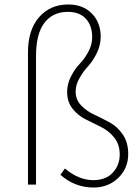

<svg xmlns="http://www.w3.org/2000/svg" viewBox="-20 -825 626 858"><path d="M398 13Q314 13 250 -44L270 -72Q332 -20 397 -20Q453 -20 484 -53.5Q515 -87 515 -135Q515 -179 491 -209.5Q467 -240 432.5 -257Q398 -274 363 -291.5Q328 -309 304 -339.5Q280 -370 280 -414Q280 -450 297.5 -484Q315 -518 336 -539.5Q357 -561 374.5 -593Q392 -625 392 -659Q392 -710 364 -741Q336 -772 283 -772Q216 -772 178.5 -723Q141 -674 141 -575V0H105V-591Q105 -691 154.5 -748Q204 -805 285 -805Q351 -805 390.5 -764.5Q430 -724 430 -661Q430 -623 412.5 -587.5Q395 -552 374 -529.5Q353 -507 335.5 -476.5Q318 -446 318 -416Q318 -380 342 -354.5Q366 -329 400.5 -313Q435 -297 470 -278Q505 -259 529 -223.5Q553 -188 553 -137Q553 -73 508.5 -30Q464 13 398 13Z"/></svg>

Font: Noto Sans Korean Thin
Style: Regular
Weight: 250
Designer: Ryoko NISHIZUKA  (kana & ideographs); Paul D. Hunt (Latin, Greek & Cyrillic); Wenlong ZHANG  (bopomofo); Sandoll Communi
Foundry: Adobe Systems Incorporated
Version: Version 1.0001;PS 1;hotconv 1.0.78;makeotf.lib2.5.61930